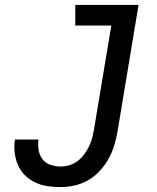

<svg xmlns="http://www.w3.org/2000/svg" viewBox="-20 -755 640 783"><path d="M227 8Q200 8 173.5 4Q147 0 123.5 -11Q100 -22 82 -40Q64 -58 53.5 -81.5Q43 -105 40 -132Q37 -159 41 -186Q41 -186 41 -186Q41 -186 41 -186H137Q137 -186 137 -186Q137 -186 137 -186Q134 -165 137.5 -143.5Q141 -122 153 -106Q165 -90 185 -83Q205 -76 227 -76Q245 -76 263.5 -81.5Q282 -87 297.5 -99Q313 -111 324.5 -127Q336 -143 344 -160Q352 -177 356.5 -195Q361 -213 364 -231L434 -651H287V-735H545L459 -217Q454 -189 445.5 -161Q437 -133 422.5 -107Q408 -81 387 -58Q366 -35 339.5 -20Q313 -5 284 1.5Q255 8 227 8Z"/></svg>

Font: Iosevka Curly Slab MdEx
Style: Italic
Weight: 500
Width: 7
Italic angle: -9°
Monospace: yes
Designer: Belleve Invis
Foundry: Belleve Invis
Version: Version 11.0.0; ttfautohint (v1.8.3)